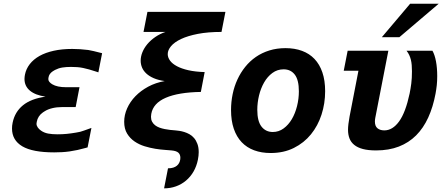

<svg xmlns="http://www.w3.org/2000/svg" viewBox="-20 -825 2448 1053"><path d="M277.3 10.7Q158.2 10.7 102.1 -22.7Q45.9 -56.2 45.9 -120.1Q45.9 -127.4 46.6 -135.7Q47.4 -144 49.3 -152.3Q61.5 -211.4 106 -247.6Q150.4 -283.7 229.5 -294.9Q173.3 -303.2 143.8 -328.1Q114.3 -353 114.3 -392.1Q114.3 -397.9 115 -403.6Q115.7 -409.2 116.7 -415Q123 -447.3 143.3 -473.4Q163.6 -499.5 196.5 -518.1Q229.5 -536.6 274.7 -546.6Q319.8 -556.6 376.5 -556.6Q418 -556.6 464.4 -550.8Q465.3 -550.3 466.8 -550.3Q468.3 -550.3 469.2 -549.8Q476.6 -548.8 494.1 -544.7Q511.7 -540.5 540 -533.2L519.5 -428.2L507.8 -432.1Q485.8 -439.5 468.3 -444.3Q450.7 -449.2 435.1 -452.4Q419.4 -455.6 403.6 -456.8Q387.7 -458 369.1 -458Q341.8 -458 321.3 -454.6Q300.8 -451.2 281.7 -441.4L269.5 -434.1Q249 -420.4 246.1 -400.4Q245.6 -397.9 245.4 -395.3Q245.1 -392.6 245.1 -390.6Q245.1 -382.8 251 -375.7Q256.8 -368.7 266.6 -362.8Q293.5 -346.7 342.3 -346.7H416L395 -237.8H321.3Q291.5 -237.8 266.6 -231.7Q241.7 -225.6 225.1 -214.8L215.3 -208.5Q187.5 -189 181.6 -156.7Q180.2 -150.9 180.2 -146.5Q180.2 -136.2 186.8 -126.5Q193.4 -116.7 204.6 -108.9Q221.7 -96.7 243.9 -92.5Q266.1 -88.4 295.4 -88.4Q321.8 -88.4 346.4 -90.8Q371.1 -93.3 396.5 -97.7Q406.7 -99.6 411.6 -100.6Q416.5 -101.6 420.9 -102.5Q426.3 -104 441.4 -109.1Q456.5 -114.3 481.4 -123.5L460.4 -16.6Q458 -16.1 456.1 -15.6Q454.1 -15.1 451.7 -14.2Q427.2 -7.3 405 -2.4Q382.8 2.4 361.8 5.4Q340.8 8.3 320.1 9.5Q299.3 10.7 277.3 10.7Z M901.4 98.1Q918.5 98.1 930.4 94.2Q942.4 90.3 950.2 83.7Q958 77.1 962.4 68.6Q966.8 60.1 968.3 50.8Q969.2 45.9 969.2 40.5Q969.2 22.5 958.3 12.5Q947.3 2.4 920.4 0Q908.7 -1.5 884.8 -2.9Q860.8 -4.4 832 -9Q803.2 -13.7 772.9 -22.9Q742.7 -32.2 717.8 -49.3Q692.9 -66.4 677 -92.5Q661.1 -118.7 661.1 -157.2Q661.1 -194.3 677.2 -230.7Q693.4 -267.1 722.7 -297.4Q752 -327.6 792.7 -349.6Q833.5 -371.6 883.3 -380.4Q848.6 -385.3 823.7 -396Q798.8 -406.7 782.7 -421.6Q766.6 -436.5 759 -454.6Q751.5 -472.7 751.5 -492.2Q751.5 -515.1 761 -538.6Q770.5 -562 788.3 -583.3Q806.2 -604.5 831.3 -621.8Q856.4 -639.2 887.7 -649.9H767.1L788.6 -759.8H1216.3L1194.8 -649.9Q1120.6 -649.9 1065.2 -639.2Q1009.8 -628.4 973.1 -611.1Q936.5 -593.8 918.2 -572Q899.9 -550.3 899.9 -528.3Q899.9 -509.8 912.6 -492.4Q925.3 -475.1 950.7 -461.7Q976.1 -448.2 1013.9 -439.7Q1051.8 -431.2 1102.5 -429.7L1081.5 -320.8Q958.5 -318.8 889.2 -288.8Q819.8 -258.8 809.6 -200.2Q808.1 -191.9 808.1 -184.6Q808.1 -168.9 814.2 -157.5Q820.3 -146 830.8 -137.9Q841.3 -129.9 854.7 -125Q868.2 -120.1 883.1 -117.2Q897.9 -114.3 913.1 -112.5Q928.2 -110.8 941.9 -109.9Q950.7 -109.4 963.4 -107.4Q976.1 -105.5 990.5 -101.1Q1004.9 -96.7 1019 -88.9Q1033.2 -81.1 1044.4 -67.9Q1055.7 -54.7 1062.7 -35.6Q1069.8 -16.6 1069.8 9.8Q1069.8 28.8 1065.4 50.8Q1058.1 86.9 1041.3 116Q1024.4 145 1000 165.5Q975.6 186 945.1 197Q914.6 208 879.9 208Z M1464.4 14.2Q1414.1 14.2 1373.8 -0.7Q1333.5 -15.6 1305.4 -45.2Q1277.3 -74.7 1262.2 -118.9Q1247.1 -163.1 1247.1 -221.7Q1247.1 -266.1 1255.9 -308.6Q1264.6 -351.1 1282 -388.7Q1299.3 -426.3 1324.7 -458Q1350.1 -489.7 1383.3 -512.7Q1416.5 -535.6 1457.3 -548.3Q1498 -561 1545.9 -561Q1596.2 -561 1636.5 -546.1Q1676.8 -531.2 1704.8 -501.7Q1732.9 -472.2 1748 -428Q1763.2 -383.8 1763.2 -324.7Q1763.2 -257.8 1743.4 -196.5Q1723.6 -135.3 1685.5 -88.4Q1647.5 -41.5 1591.8 -13.7Q1536.1 14.2 1464.4 14.2ZM1476.1 -101.1Q1508.8 -101.1 1535.4 -120.6Q1562 -140.1 1580.6 -171.6Q1599.1 -203.1 1609.1 -243.2Q1619.1 -283.2 1619.1 -324.2Q1619.1 -386.7 1596.7 -415.8Q1574.2 -444.8 1535.6 -444.8Q1501 -444.8 1473.9 -424.8Q1446.8 -404.8 1428.5 -372.8Q1410.2 -340.8 1400.6 -301.3Q1391.1 -261.7 1391.1 -222.7Q1391.1 -160.2 1414.3 -130.6Q1437.5 -101.1 1476.1 -101.1Z M2229.5 -804.7H2386.2L2170.4 -621.1H2074.2ZM2042.5 0Q1999.5 0 1970.2 -7.8Q1940.9 -15.6 1922.9 -30.3Q1904.8 -44.9 1896.7 -65.9Q1888.7 -86.9 1888.7 -113.3Q1888.7 -127.4 1890.9 -145.5Q1893.1 -163.6 1897 -185.1L1945.8 -437H1865.2L1886.7 -546.9H2109.9L2038.1 -178.2Q2037.1 -172.9 2036.6 -167.7Q2036.1 -162.6 2036.1 -158.7Q2036.1 -132.8 2050.5 -121.3Q2064.9 -109.9 2087.4 -109.9Q2133.3 -109.9 2168.9 -159.2Q2204.6 -208.5 2226.6 -312.5Q2231.9 -338.4 2235.6 -366.9Q2239.3 -395.5 2239.3 -433.6Q2239.3 -452.6 2238 -468Q2236.8 -483.4 2233.4 -497.1Q2230 -510.7 2224.4 -522.9Q2218.8 -535.2 2209.5 -546.9H2351.6Q2364.3 -524.9 2371.1 -488.5Q2377.9 -452.1 2377.9 -407.7Q2377.9 -380.9 2375.5 -357.9Q2373 -335 2368.7 -311.5Q2355 -238.3 2328.6 -180.4Q2302.2 -122.6 2262.2 -82.5Q2222.2 -42.5 2167.5 -21.2Q2112.8 0 2042.5 0Z"/></svg>

Font: Hack
Style: Bold Italic
Weight: 700
Italic angle: -11°
Monospace: yes
Designer: Christopher Simpkins
Foundry: Christopher Simpkins
Version: Version 2.017; ttfautohint (v1.4.1) -l 4 -r 80 -G 350 -x 0 -